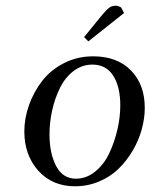

<svg xmlns="http://www.w3.org/2000/svg" viewBox="-20 -651 531 678"><path d="M65.9 -187Q65.9 -233.4 82.5 -280Q99.1 -326.7 128.9 -365.2Q158.7 -403.8 205.8 -428Q252.9 -452.1 309.1 -452.1Q393.6 -452.1 442.4 -402.3Q491.2 -352.5 491.2 -270Q491.2 -233.4 480.7 -194.8Q470.2 -156.2 449.2 -120.1Q428.2 -84 399.4 -55.7Q370.6 -27.3 330.3 -10.3Q290 6.8 245.1 6.8Q164.6 6.8 115.2 -48.3Q65.9 -103.5 65.9 -187ZM154.8 -176.8Q154.8 -109.4 178.2 -64.7Q201.7 -20 248 -20Q285.2 -20 316.2 -45.2Q347.2 -70.3 365.7 -109.6Q384.3 -148.9 394.5 -193.1Q404.8 -237.3 404.8 -278.8Q404.8 -344.2 379.9 -383.5Q355 -422.9 306.2 -422.9Q269.5 -422.9 239.7 -400.1Q210 -377.4 191.9 -340.8Q173.8 -304.2 164.3 -261.7Q154.8 -219.2 154.8 -176.8ZM276.9 -520 339.8 -597.2Q356 -616.7 365.7 -623.8Q375.5 -630.9 389.2 -630.9Q393.6 -630.9 398.2 -629.2Q402.8 -627.4 405.3 -626L408.2 -624L418 -605L292 -504.9Z"/></svg>

Font: Dehuti Alt
Style: Bold-Italic
Weight: 700
Version: Version 1.2